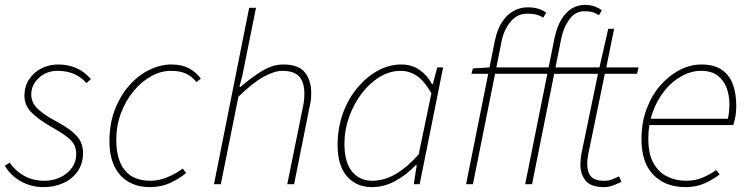

<svg xmlns="http://www.w3.org/2000/svg" viewBox="-20 -754 3070 786"><path d="M158 12Q123 12 92 0.5Q61 -11 37 -31Q13 -51 0 -76L20 -88Q40 -57 76.5 -35.5Q113 -14 162 -14Q197 -14 226.5 -28Q256 -42 274 -66.5Q292 -91 292 -122Q292 -143 284.5 -159.5Q277 -176 254.5 -193.5Q232 -211 188 -236Q137 -265 108.5 -294Q80 -323 80 -362Q80 -400 99 -429Q118 -458 149.5 -474Q181 -490 218 -490Q259 -490 293 -475Q327 -460 352 -430L334 -414Q313 -438 283.5 -451Q254 -464 216 -464Q170 -464 139 -435Q108 -406 108 -368Q108 -335 132 -311Q156 -287 198 -264Q249 -237 275 -215.5Q301 -194 310.5 -173Q320 -152 320 -128Q320 -85 298.5 -53.5Q277 -22 240 -5Q203 12 158 12Z M594 12Q543 12 505.5 -10Q468 -32 448 -74Q428 -116 428 -176Q428 -247 450 -304.5Q472 -362 508.5 -403.5Q545 -445 590.5 -467.5Q636 -490 682 -490Q724 -490 753.5 -474.5Q783 -459 802 -432L784 -418Q765 -442 740.5 -453Q716 -464 680 -464Q638 -464 598 -441.5Q558 -419 526 -380Q494 -341 475 -290Q456 -239 456 -182Q456 -100 491 -57Q526 -14 596 -14Q631 -14 667.5 -29.5Q704 -45 728 -64L742 -46Q718 -25 679.5 -6.5Q641 12 594 12Z M856 0 1000 -722H1028L972 -444L960 -398H964Q1012 -439 1054.5 -464.5Q1097 -490 1140 -490Q1202 -490 1228 -457.5Q1254 -425 1254 -374Q1254 -356 1252.5 -343.5Q1251 -331 1246 -310L1184 0H1156L1218 -306Q1223 -329 1224.5 -342Q1226 -355 1226 -370Q1226 -417 1205 -440.5Q1184 -464 1136 -464Q1103 -464 1058 -439Q1013 -414 956 -358L884 0Z M1502 12Q1439 12 1400.5 -32Q1362 -76 1362 -160Q1362 -229 1383.5 -289Q1405 -349 1442.5 -394Q1480 -439 1526.5 -464.5Q1573 -490 1622 -490Q1666 -490 1697.5 -468Q1729 -446 1748 -410H1752L1770 -478H1794L1698 0H1674L1686 -78H1682Q1645 -39 1599 -13.5Q1553 12 1502 12ZM1504 -14Q1554 -14 1601.5 -42.5Q1649 -71 1694 -122L1746 -372Q1718 -422 1687 -443Q1656 -464 1620 -464Q1575 -464 1533.5 -438.5Q1492 -413 1460 -370.5Q1428 -328 1409 -275Q1390 -222 1390 -166Q1390 -90 1421 -52Q1452 -14 1504 -14Z M1888 0 2006 -588Q2016 -635 2036 -665Q2056 -695 2083 -709.5Q2110 -724 2140 -724Q2166 -724 2184.5 -718Q2203 -712 2216 -702L2204 -682Q2191 -690 2176 -694Q2161 -698 2138 -698Q2097 -698 2070 -665Q2043 -632 2034 -588L1916 0ZM2130 0 2250 -598Q2260 -645 2278.5 -675Q2297 -705 2321.5 -719.5Q2346 -734 2374 -734Q2398 -734 2415 -727.5Q2432 -721 2444 -712L2432 -692Q2420 -700 2406.5 -704Q2393 -708 2372 -708Q2335 -708 2311 -675Q2287 -642 2278 -598L2158 0ZM2452 12Q2398 12 2377 -15Q2356 -42 2356 -78Q2356 -92 2357 -102Q2358 -112 2360 -124L2428 -452H1910L1916 -474L1984 -478H2434L2470 -636H2494L2462 -478H2594L2588 -452H2456L2388 -122Q2387 -113 2385.5 -104Q2384 -95 2384 -84Q2384 -50 2399 -32Q2414 -14 2454 -14Q2472 -14 2487 -20Q2502 -26 2514 -32L2524 -10Q2511 -3 2492 4.5Q2473 12 2452 12Z M2786 12Q2704 12 2655 -38Q2606 -88 2606 -184Q2606 -252 2627 -308Q2648 -364 2683.5 -404.5Q2719 -445 2762.5 -467.5Q2806 -490 2852 -490Q2903 -490 2934.5 -468.5Q2966 -447 2980 -409Q2994 -371 2994 -322Q2994 -306 2992.5 -291.5Q2991 -277 2988 -264.5Q2985 -252 2982 -242H2630L2636 -268H2960Q2963 -283 2964.5 -297.5Q2966 -312 2966 -328Q2966 -362 2955 -393Q2944 -424 2918.5 -444Q2893 -464 2850 -464Q2810 -464 2771.5 -443Q2733 -422 2702 -384.5Q2671 -347 2652.5 -296Q2634 -245 2634 -186Q2634 -123 2655.5 -85.5Q2677 -48 2712 -31Q2747 -14 2788 -14Q2826 -14 2855.5 -26.5Q2885 -39 2912 -58L2926 -40Q2899 -19 2864.5 -3.5Q2830 12 2786 12Z"/></svg>

Font: Source Sans 3 ExtraLight
Style: Italic
Weight: 250
Italic angle: -11°
Designer: Paul D. Hunt
Foundry: Adobe
Version: Version 3.046;hotconv 1.0.118;makeotfexe 2.5.65603